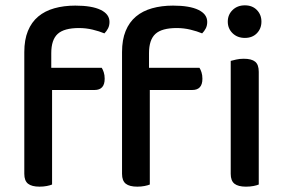

<svg xmlns="http://www.w3.org/2000/svg" viewBox="-20 -693 1063 719"><path d="M172 -439H361Q365 -433 368.5 -422.5Q372 -412 372 -398Q372 -356 334 -356H175V-2Q168 1 155.5 3.5Q143 6 128 6Q99 6 85 -5Q71 -16 71 -42V-498Q71 -544 84.5 -577Q98 -610 123 -631Q148 -652 183.5 -662Q219 -672 262 -672Q324 -672 357 -656Q390 -640 390 -611Q390 -597 384.5 -586.5Q379 -576 371 -568Q352 -576 327 -582Q302 -588 276 -588Q220 -588 196 -566Q172 -544 172 -494ZM538 -439H727Q731 -433 734.5 -422.5Q738 -412 738 -398Q738 -356 700 -356H541V-2Q534 1 521.5 3.5Q509 6 494 6Q465 6 451 -5Q437 -16 437 -42V-498Q437 -544 450.5 -577Q464 -610 489 -631Q514 -652 549.5 -662Q585 -672 628 -672Q690 -672 723 -656Q756 -640 756 -611Q756 -597 750.5 -586.5Q745 -576 737 -568Q718 -576 693 -582Q668 -588 642 -588Q586 -588 562 -566Q538 -544 538 -494ZM949 -2Q942 1 929.5 3.5Q917 6 901 6Q872 6 858 -5Q844 -16 844 -42V-465Q852 -467 864.5 -470Q877 -473 893 -473Q922 -473 935.5 -462Q949 -451 949 -424ZM833 -612Q833 -638 851 -655.5Q869 -673 897 -673Q925 -673 942 -655.5Q959 -638 959 -612Q959 -586 942 -568.5Q925 -551 897 -551Q869 -551 851 -568.5Q833 -586 833 -612Z"/></svg>

Font: Baloo Thambi 2 Medium
Style: Regular
Weight: 500
Designer: Aadarsh Rajan and Ek Type
Foundry: Ek Type
Version: Version 1.640;hotconv 1.0.111;makeotfexe 2.5.65597; ttfautoh